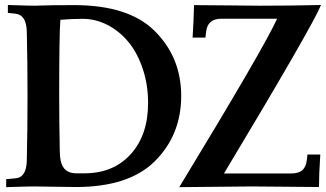

<svg xmlns="http://www.w3.org/2000/svg" viewBox="-20 -753 1312 773"><path d="M285.2 0Q251.5 0 197.3 -1.2Q143.1 -2.4 116.7 -2.4Q90.8 -2.4 4.9 0.5V-31.7L43 -35.2H42.5Q86.4 -38.6 87.9 -106.9Q90.8 -231 90.8 -366.2Q90.8 -501.5 87.9 -625.5Q86.4 -692.9 42.5 -697.8L11.7 -701.2V-732.9Q96.7 -730 120.1 -730Q127 -730 142.1 -730.7Q157.2 -731.4 191.4 -731.9Q225.6 -732.4 278.3 -732.4Q497.6 -732.4 602.1 -628.9Q709.5 -522.9 709.5 -366.7Q709.5 -209 602.5 -103Q498 0 285.2 0ZM312.5 -677.2Q271.5 -677.2 223.1 -673.3Q218.3 -619.1 218.3 -366.2Q218.3 -267.6 220.7 -144Q220.7 -99.1 236.6 -77.1Q252.4 -55.2 289.1 -55.2H319.8Q436.5 -55.2 506.3 -132.3Q576.2 -209.5 576.2 -338.4Q576.2 -412.1 554.7 -476.1Q533.2 -540 497.3 -583.7Q461.4 -627.4 413.3 -652.3Q365.2 -677.2 312.5 -677.2ZM1095.7 -677.7H872.6Q842.8 -677.7 827.6 -664.3Q812.5 -650.9 809.6 -623.5L807.1 -601.6H755.4Q759.8 -669.9 761.2 -732.4Q792.5 -732.4 902.6 -731.2Q1012.7 -730 1025.4 -730Q1152.8 -730 1272.5 -732.9Q1236.3 -645 881.8 -54.7H1152.8Q1182.6 -54.7 1197.5 -68.1Q1212.4 -81.5 1215.3 -108.9L1217.8 -130.9H1269.5Q1264.2 -50.3 1264.2 0Q1233.4 0 1129.4 -1.2Q1025.4 -2.4 992.7 -2.4Q940.9 -2.4 701.7 0.5Q1042.5 -560.1 1095.7 -677.7Z"/></svg>

Font: Flanker
Style: Bold
Weight: 700
Designer: Flanker
Foundry: Flanker
Version: Version 2.021